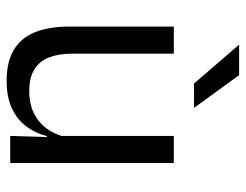

<svg xmlns="http://www.w3.org/2000/svg" viewBox="-100 -622 734 573"><g transform="rotate(90 266.5 -336.0)"><path d="M140.7 -488.2V-184.5Q140.7 -145.8 151.4 -117Q162.1 -88.3 186.6 -72.6Q211.2 -56.8 252.5 -56.8Q291.5 -56.8 319.6 -71.3Q347.7 -85.7 365.4 -110.7Q383.1 -135.6 389.6 -166.8L404.1 -109.3H386.5Q378.8 -76.7 358.8 -49.2Q338.8 -21.8 305.1 -5.6Q271.4 10.7 222.1 10.7Q164.4 10.7 128.6 -11.2Q92.8 -33 76.3 -74.7Q59.8 -116.3 59.8 -175.7V-488.2ZM467 -488.2V0H386.1L389.7 -117.2L386.1 -121.9V-488.2ZM204.7 -683.1 301.7 -549.7V-548.4H230L114.8 -681.7V-683.1Z"/></g></svg>

Font: Anek Odia Medium
Style: Regular
Weight: 500
Designer: Yesha Goshar & Mahesh Sahu (Odia), Yesha Goshar (Latin)
Foundry: Ek Type
Version: Version 1.003